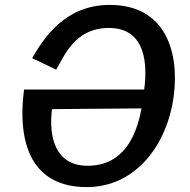

<svg xmlns="http://www.w3.org/2000/svg" viewBox="-20 -753 774 783"><path d="M568 -388H78C49 -163 112 10 334 10C534 10 661 -163 688 -357C713 -541 655 -733 428 -733C241 -733 156 -592 111 -516L209 -469C241 -520 282 -639 424 -639C578 -639 581 -485 568 -388ZM557 -311C535 -189 478 -77 337 -77C205 -77 178 -195 192 -308Z"/></svg>

Font: United Sans Medium
Style: Italic
Weight: 500
Italic angle: -8°
Designer: Pablo Impallari, Rodrigo Fuenzalida (Modified by Dan O. Williams)
Version: Version 1.000;PS 001.000;hotconv 1.0.88;makeotf.lib2.5.64775